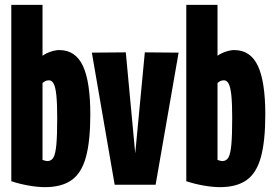

<svg xmlns="http://www.w3.org/2000/svg" viewBox="-20 -760 1127 790"><path d="M26.5 -14.5V-740H155V-530.5Q168.4 -540.6 188.3 -547.3Q208.1 -554 224.4 -554Q290.3 -554 321 -489.2Q351.6 -424.3 351.6 -288.6Q351.6 -179.7 333.6 -113.9Q315.6 -48.1 274.7 -19.1Q233.8 10 165.2 10Q134.4 10 96.9 3.3Q59.3 -3.3 26.5 -14.5ZM155 -101.8Q162.2 -99.9 166.5 -98.6Q170.8 -97.3 174.9 -97.3Q191.2 -97.3 199.8 -111.8Q208.3 -126.3 211.9 -164.7Q215.4 -203 215.4 -273.9Q215.4 -332.9 212 -366.7Q208.6 -400.6 201.1 -415.1Q193.6 -429.6 181.6 -429.6Q176.9 -429.6 172.9 -428.6Q168.8 -427.7 164.6 -425.3Q160.3 -422.9 155 -418.8Z M451.8 0 357.9 -543.4 497.6 -544.6 536.4 -129 575.9 -544.6 714.9 -543.4 620.3 0Z M746.5 -14.5V-740H875V-530.5Q888.4 -540.6 908.3 -547.3Q928.1 -554 944.4 -554Q1010.3 -554 1041 -489.2Q1071.6 -424.3 1071.6 -288.6Q1071.6 -179.7 1053.6 -113.9Q1035.6 -48.1 994.7 -19.1Q953.8 10 885.2 10Q854.4 10 816.9 3.3Q779.3 -3.3 746.5 -14.5ZM875 -101.8Q882.2 -99.9 886.5 -98.6Q890.8 -97.3 894.9 -97.3Q911.2 -97.3 919.8 -111.8Q928.3 -126.3 931.9 -164.7Q935.4 -203 935.4 -273.9Q935.4 -332.9 932 -366.7Q928.6 -400.6 921.1 -415.1Q913.6 -429.6 901.6 -429.6Q896.9 -429.6 892.9 -428.6Q888.8 -427.7 884.6 -425.3Q880.3 -422.9 875 -418.8Z"/></svg>

Font: Georama ExtraCondensed Thin
Style: Regular
Weight: 100
Width: 2
Designer: Jean-Baptiste Levee
Foundry: Production Type
Version: Version 1.001